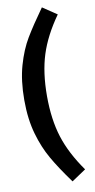

<svg xmlns="http://www.w3.org/2000/svg" viewBox="-108 -896 540 1091"><g transform="rotate(-10 162.0 -350.0)"><path d="M218 152Q153 63 114.5 -4.5Q76 -72 53 -153Q28 -239 28 -350Q28 -462 52.5 -548Q77 -634 115 -697.5Q153 -761 218 -852L300 -797Q224 -690 191.5 -588Q159 -486 159 -350Q159 -215 191.5 -112.5Q224 -10 300 97Z"/></g></svg>

Font: Trujillo Medium
Style: Regular
Weight: 500
Designer: Fira Sans original fonts by bBox Type GmbH, Carrois Corporate GbR, & Edenspiekermann AG / Changes by Cristiano Sobral
Foundry: Fira Sans original fonts by bBox Type GmbH, Carrois Corporate GbR, & Edenspiekermann AG / Changes by Cristiano Sobral
Version: Version 4.301;October 17, 2021;FontCreator 14.0.0.2814 64-bi